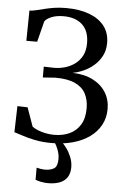

<svg xmlns="http://www.w3.org/2000/svg" viewBox="-64 -796 697 1077"><g transform="rotate(5 285.0 -257.0)"><path d="M249 10.5Q196.5 10.5 154 1.8Q111.5 -7 81.5 -17.2Q51.5 -27.5 35.5 -32L39.5 -179L97 -177.5L134.5 -72Q145 -63.5 164.2 -55.2Q183.5 -47 208.2 -41.8Q233 -36.5 258.5 -36.5Q307.5 -36.5 345.5 -54.2Q383.5 -72 405.5 -108.2Q427.5 -144.5 427.5 -200.5Q427.5 -247.5 409.2 -282.5Q391 -317.5 349.5 -337Q308 -356.5 238 -356.5L167.5 -351.5V-412.5L225 -411Q256 -411 286.2 -419.5Q316.5 -428 342 -446.5Q367.5 -465 382.8 -494Q398 -523 398 -564.5Q398 -633 359.8 -668.5Q321.5 -704 254.5 -704Q213 -704 185 -692Q157 -680 148 -665.5L118.5 -548.5H57.5L60 -718.5Q80 -720 101 -725Q122 -730 145.8 -736Q169.5 -742 198.8 -746.5Q228 -751 264.5 -751Q339 -751 394.2 -730.5Q449.5 -710 479.8 -671Q510 -632 510 -575.5Q510 -534 493.2 -502.2Q476.5 -470.5 449.8 -447.5Q423 -424.5 391.8 -410.8Q360.5 -397 331.5 -392Q399 -390 446.8 -365.5Q494.5 -341 519.8 -300Q545 -259 545 -207Q545 -157 523.2 -116.8Q501.5 -76.5 461.8 -48Q422 -19.5 368 -4.5Q314 10.5 249 10.5ZM248 236.5Q230 236.5 210 232.8Q190 229 177 223.5V155.5Q187.5 158.5 201 160.5Q214.5 162.5 222 162.5Q256 162.5 275.5 150Q295 137.5 295 95Q295 75.5 289 56.5Q283 37.5 275 22.2Q267 7 261 0H288H305Q316.5 9.5 332 30.2Q347.5 51 359 78.8Q370.5 106.5 370.5 138Q370 172.5 355 194.2Q340 216 312.8 226.2Q285.5 236.5 248 236.5Z"/></g></svg>

Font: Merriweather 48pt
Style: Regular
Weight: 400
Version: Version 2.100